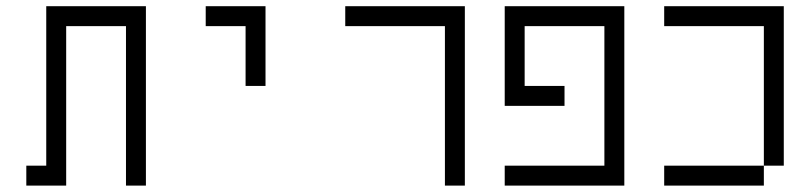

<svg xmlns="http://www.w3.org/2000/svg" viewBox="-20 -582 2540 602"><path d="M125 -62.5H62.5V0H187.5Q187.5 0 187.5 -500H375Q375 -500 375 0H437.5V-562.5H125Q125 -562.5 125 -62.5Z M750 -500V-312.5H812.5Q812.5 -312.5 812.5 -562.5H625V-500Z M1375 -500Q1375 -500 1375 0H1437.5V-562.5H1062.5V-500Z M1750 -250V-312.5H1625V-500H1875V-62.5H1562.5V0H1937.5V-562.5H1562.5V-250Z M2375 -62.5H2062.5V0H2375ZM2375 -62.5H2437.5Q2437.5 -62.5 2437.5 -562.5H2062.5V-500H2375Z"/></svg>

Font: Unifont
Style: Regular
Weight: 500
Version: Version 15.1.04